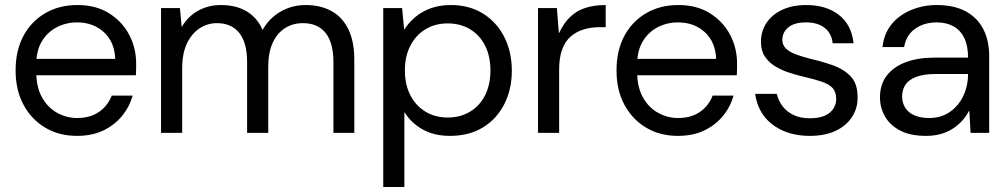

<svg xmlns="http://www.w3.org/2000/svg" viewBox="-20 -528 4003 763"><path d="M286 12Q215 12 160 -20.5Q105 -53 73.5 -111.5Q42 -170 42 -248Q42 -327 73 -385Q104 -443 159.5 -475.5Q215 -508 288 -508Q361 -508 413 -475.5Q465 -443 493 -390.5Q521 -338 521 -276Q521 -266 521 -254.5Q521 -243 520 -229H105V-294H438Q435 -362 392.5 -400.5Q350 -439 286 -439Q243 -439 206 -420Q169 -401 146.5 -364Q124 -327 124 -271V-243Q124 -182 147 -141Q170 -100 207.5 -79.5Q245 -59 286 -59Q338 -59 373 -83Q408 -107 424 -148H507Q494 -102 464 -66Q434 -30 389.5 -9Q345 12 286 12Z M620 0V-496H695L702 -422H703Q727 -463 767.5 -485.5Q808 -508 858 -508Q897 -508 928.5 -497.5Q960 -487 984.5 -465Q1009 -443 1023 -410H1024Q1051 -457 1096 -482.5Q1141 -508 1195 -508Q1253 -508 1296.5 -484.5Q1340 -461 1364 -412.5Q1388 -364 1388 -290V0H1305V-281Q1305 -358 1274 -397Q1243 -436 1184 -436Q1144 -436 1113 -416.5Q1082 -397 1064 -358.5Q1046 -320 1046 -263V0H962V-281Q962 -358 931 -397Q900 -436 842 -436Q804 -436 772.5 -415Q741 -394 722.5 -354.5Q704 -315 704 -257V0Z M1503 215V-496H1578L1586 -411H1587Q1604 -438 1630 -460Q1656 -482 1691.5 -495Q1727 -508 1772 -508Q1845 -508 1899.5 -474Q1954 -440 1984 -381Q2014 -322 2014 -247Q2014 -173 1984 -114Q1954 -55 1899 -21.5Q1844 12 1768 12Q1705 12 1659 -14Q1613 -40 1587 -83V215ZM1759 -61Q1810 -61 1848.5 -84.5Q1887 -108 1908 -150Q1929 -192 1929 -248Q1929 -304 1908 -346Q1887 -388 1848.5 -411.5Q1810 -435 1759 -435Q1709 -435 1670.5 -411.5Q1632 -388 1610.5 -346Q1589 -304 1589 -248Q1589 -192 1610.5 -150Q1632 -108 1670.5 -84.5Q1709 -61 1759 -61Z M2118 0V-496H2193L2201 -397H2202Q2220 -436 2245.5 -460.5Q2271 -485 2306 -496.5Q2341 -508 2387 -508V-420H2364Q2329 -420 2299.5 -411Q2270 -402 2248 -383Q2226 -364 2214 -331.5Q2202 -299 2202 -252V0Z M2674 12Q2603 12 2548 -20.5Q2493 -53 2461.5 -111.5Q2430 -170 2430 -248Q2430 -327 2461 -385Q2492 -443 2547.5 -475.5Q2603 -508 2676 -508Q2749 -508 2801 -475.5Q2853 -443 2881 -390.5Q2909 -338 2909 -276Q2909 -266 2909 -254.5Q2909 -243 2908 -229H2493V-294H2826Q2823 -362 2780.5 -400.5Q2738 -439 2674 -439Q2631 -439 2594 -420Q2557 -401 2534.5 -364Q2512 -327 2512 -271V-243Q2512 -182 2535 -141Q2558 -100 2595.5 -79.5Q2633 -59 2674 -59Q2726 -59 2761 -83Q2796 -107 2812 -148H2895Q2882 -102 2852 -66Q2822 -30 2777.5 -9Q2733 12 2674 12Z M3198 12Q3139 12 3092 -8.5Q3045 -29 3016.5 -66.5Q2988 -104 2981 -155H3067Q3073 -129 3089 -107Q3105 -85 3132.5 -71.5Q3160 -58 3199 -58Q3235 -58 3258 -68.5Q3281 -79 3292 -96.5Q3303 -114 3303 -134Q3303 -163 3288.5 -178.5Q3274 -194 3245.5 -203.5Q3217 -213 3178 -222Q3148 -229 3117 -239Q3086 -249 3060.5 -264.5Q3035 -280 3019.5 -303.5Q3004 -327 3004 -362Q3004 -404 3026 -437Q3048 -470 3088.5 -489Q3129 -508 3184 -508Q3263 -508 3313.5 -469Q3364 -430 3372 -356H3289Q3285 -395 3257.5 -417Q3230 -439 3183 -439Q3137 -439 3113 -419.5Q3089 -400 3089 -369Q3089 -350 3102.5 -336Q3116 -322 3142.5 -312Q3169 -302 3206 -293Q3253 -282 3294 -267Q3335 -252 3361.5 -223.5Q3388 -195 3388 -143Q3389 -98 3365.5 -62.5Q3342 -27 3299.5 -7.5Q3257 12 3198 12Z M3660 12Q3598 12 3557.5 -9Q3517 -30 3497 -65Q3477 -100 3477 -141Q3477 -192 3503.5 -227Q3530 -262 3578.5 -280.5Q3627 -299 3693 -299H3827Q3827 -346 3812 -377Q3797 -408 3769 -423.5Q3741 -439 3702 -439Q3653 -439 3617 -414Q3581 -389 3573 -341H3487Q3493 -395 3523.5 -432Q3554 -469 3601.5 -488.5Q3649 -508 3702 -508Q3772 -508 3818.5 -482.5Q3865 -457 3888 -411.5Q3911 -366 3911 -305V0H3837L3832 -88H3831Q3820 -66 3803.5 -48Q3787 -30 3766 -16.5Q3745 -3 3718.5 4.5Q3692 12 3660 12ZM3673 -59Q3710 -59 3738.5 -73.5Q3767 -88 3787 -113Q3807 -138 3817 -169Q3827 -200 3827 -233V-234H3700Q3651 -234 3621 -222.5Q3591 -211 3578 -191Q3565 -171 3565 -145Q3565 -119 3577.5 -99.5Q3590 -80 3614.5 -69.5Q3639 -59 3673 -59Z"/></svg>

Font: DM Sans 28pt
Style: Regular
Weight: 400
Version: Version 4.004;gftools[0.9.30]